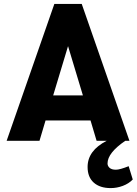

<svg xmlns="http://www.w3.org/2000/svg" viewBox="-20 -720 699 982"><path d="M659 198Q639 219 608.5 230.5Q578 242 546 242Q491 242 459.5 214Q428 186 428 134Q428 50 526 0H474L443 -104H213L182 0H14L258 -700H398L642 0H621Q530 62 530 116Q530 129 540.5 138.5Q551 148 573 148Q593 148 638 130ZM404 -232 328 -484 252 -232Z"/></svg>

Font: Sarabun ExtraBold
Style: Regular
Weight: 800
Version: Version 1.000; ttfautohint (v1.6)